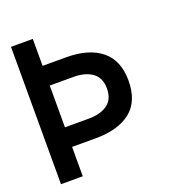

<svg xmlns="http://www.w3.org/2000/svg" viewBox="-118 -737 782 837"><g transform="rotate(-20 273.0 -318.5)"><path d="M455.1 -324.2Q455.1 -228 397 -182.1Q338.9 -136.2 234.9 -136.2H125V0H23.9V-637.2H125V-512.2H233.9Q338.9 -512.2 397 -465.1Q455.1 -418 455.1 -324.2ZM355 -324.2Q355 -373 322.5 -397Q290 -420.9 234.9 -420.9H125V-227.1H234.9Q290 -227.1 322.5 -250.5Q355 -273.9 355 -324.2Z"/></g></svg>

Font: Anonymous Pro
Style: Bold
Weight: 700
Monospace: yes
Designer: Mark Simonson
Version: Version 1.003